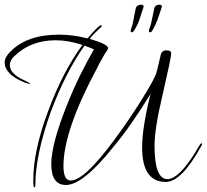

<svg xmlns="http://www.w3.org/2000/svg" viewBox="-34 -745 883 820"><path d="M112 55Q108 55 108 26Q108 -103 174 -277Q236 -442 318 -553Q258 -573 204 -573Q97 -573 27 -505Q8 -487 8 -468Q8 -444 30 -426Q37 -420 47.5 -413.5Q58 -407 72 -401Q95 -390 95 -388Q95 -387 93 -387Q87 -387 70 -393Q-14 -428 -14 -478Q-14 -501 10 -524Q80 -597 218 -597Q248 -597 278.5 -593Q309 -589 340 -581Q387 -637 397 -637Q401 -637 401 -634Q399 -630 397 -629Q381 -614 369 -602Q357 -590 349 -579Q428 -556 428 -539L427 -536Q425 -532 421.5 -526.5Q418 -521 413 -514Q406 -501 397.5 -486.5Q389 -472 381 -455Q237 -187 237 -36Q237 26 268 26Q326 26 453 -146Q499 -208 536.5 -265Q574 -322 604 -374Q609 -382 615.5 -394Q622 -406 629 -421Q632 -426 636.5 -443.5Q641 -461 648 -492Q649 -496 650.5 -501.5Q652 -507 653 -514Q659 -530 676 -530Q697 -530 697 -518Q697 -507 688 -464Q679 -421 662 -347Q626 -197 626 -123Q626 20 681 20Q728 20 798 -91Q802 -97 807 -106Q812 -115 819 -126Q823 -133 827 -133Q829 -133 829 -130Q829 -128 827 -124Q742 32 674 32Q573 32 573 -115Q573 -200 609 -344Q569 -279 529.5 -222Q490 -165 449 -116Q320 45 248 45Q185 45 185 -44Q185 -129 251 -294Q277 -360 306.5 -420Q336 -480 367 -534Q357 -539 347 -542.5Q337 -546 327 -550Q287 -494 250.5 -422.5Q214 -351 182 -265Q117 -82 117 46Q117 55 112 55ZM607 -607Q602 -607 602 -613Q602 -618 605 -625Q610 -636 614.5 -659.5Q619 -683 625 -710Q627 -718 633.5 -721.5Q640 -725 647 -725Q652 -725 655.5 -722Q659 -719 656 -712Q646 -681 638.5 -660Q631 -639 617 -615Q612 -607 607 -607ZM529 -607Q524 -607 524 -613Q524 -618 527 -625Q532 -636 536 -659.5Q540 -683 546 -710Q548 -718 555 -721.5Q562 -725 569 -725Q574 -725 577.5 -722Q581 -719 578 -712Q568 -681 561 -660Q554 -639 539 -615Q534 -607 529 -607Z"/></svg>

Font: Ruthie
Style: Regular
Weight: 400
Designer: Robert E. Leuschke
Foundry: Robert E. Leuschke
Version: Version 1.012